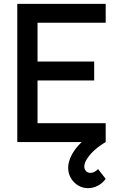

<svg xmlns="http://www.w3.org/2000/svg" viewBox="-20 -740 620 1000"><path d="M438.5 240Q409.5 240 385.8 225.2Q362 210.5 348.5 186.2Q335 162 335 134.5Q335 100.5 354.5 65Q373 30.5 405.5 0H70V-720H530.5V-621.5H175.5V-419.5H470.5V-321H175.5V-98.5H530.5V0Q500.5 17 474.8 39.8Q449 62.5 434 85.8Q419 109 419 127.5Q419 141.5 428.2 151Q437.5 160.5 451 160.5Q460.5 160.5 470.8 155.5Q481 150.5 491 141L530.5 191.5Q513.5 215 489 227.5Q464.5 240 438.5 240Z"/></svg>

Font: Vela Sans SemBd
Style: Regular
Weight: 600
Designer: Principal design: Mikhail Sharanda - project Manrope.
Design modification: Ravid Balaliev
Foundry: Mikhail Sharanda
Version: Version 1.001